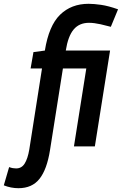

<svg xmlns="http://www.w3.org/2000/svg" viewBox="-131 -770 641 1010"><path d="M-34 220Q-73 220 -111 205L-83 109Q-72 113 -63.5 114.5Q-55 116 -46 116Q-17 116 -1 90Q15 64 23 17L90 -410H30L45 -496L105 -504Q126 -635 185 -692.5Q244 -750 335 -750Q363 -750 401 -744.5Q439 -739 490 -721L452 -629Q431 -635 397.5 -642.5Q364 -650 337 -650Q286 -650 256.5 -615Q227 -580 215 -504H448L368 0H258L323 -410H200L132 20Q116 121 77 170.5Q38 220 -34 220Z"/></svg>

Font: Georama SemiCondensed SemiBold
Style: Italic
Weight: 600
Width: 4
Italic angle: -9°
Designer: Jean-Baptiste Levee
Foundry: Production Type
Version: Version 1.000